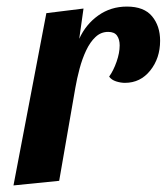

<svg xmlns="http://www.w3.org/2000/svg" viewBox="-20 -550 507 584"><path d="M21 14 121 -510 234 -524 221 -432Q241 -476 279 -503Q317 -530 366 -530Q418 -530 442.5 -500.5Q467 -471 467 -426Q467 -373 437 -335.5Q407 -298 360 -298Q347 -298 333 -302.5Q319 -307 312 -317Q325 -335 334.5 -362Q344 -389 344 -412Q344 -430 336 -441.5Q328 -453 309 -453Q287 -453 270.5 -437.5Q254 -422 242 -396.5Q230 -371 222 -341Q214 -311 209 -282L160 0Z"/></svg>

Font: Sansita Swashed Light Medium
Style: Regular
Weight: 500
Version: Version 1.003